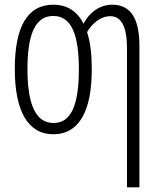

<svg xmlns="http://www.w3.org/2000/svg" viewBox="-20 -562 678 818"><path d="M371 -267C371 -330 365 -383 351 -425C369 -457 405 -493 450 -493C496 -493 521 -450 521 -356V236H574V-366C574 -486 535 -542 458 -542C404 -542 360 -508 336 -461C309 -514 266 -542 207 -542C95 -542 43 -445 43 -268C43 -91 98 10 207 10C318 10 371 -90 371 -267ZM97 -268C97 -416 130 -494 207 -494C285 -494 316 -413 316 -267C316 -112 282 -38 208 -38C132 -38 97 -117 97 -268Z"/></svg>

Font: Noto Sans Display Condensed Light
Style: Regular
Weight: 300
Width: 3
Designer: Monotype Design Team
Foundry: Monotype Imaging Inc.
Version: Version 1.900